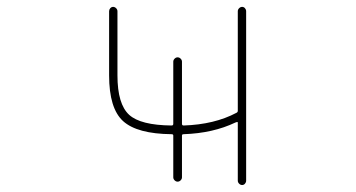

<svg xmlns="http://www.w3.org/2000/svg" viewBox="-20 -564 1040 561"><path d="M674.8 -36.1V-205.1Q674.8 -209 670.9 -207L668 -206.1Q602.5 -174.8 516.6 -171.9Q511.7 -171.9 511.7 -168V-45.9Q511.7 -41 507.8 -37.1Q503.9 -33.2 499 -33.2Q494.1 -33.2 490.2 -37.1Q486.3 -41 486.3 -45.9V-168Q486.3 -171.9 481.4 -171.9Q380.9 -172.9 339.8 -210Q298.8 -247.1 298.8 -343.8V-531.2Q298.8 -536.1 302.2 -540Q305.7 -543.9 310.5 -543.9Q315.4 -543.9 319.3 -540Q323.2 -536.1 323.2 -531.2V-343.8Q323.2 -259.8 357.4 -228.5Q390.6 -198.2 481.4 -197.3Q486.3 -197.3 486.3 -202.1V-383.8Q486.3 -388.7 490.2 -392.6Q494.1 -396.5 499 -396.5Q503.9 -396.5 507.8 -392.6Q511.7 -388.7 511.7 -383.8V-202.1Q511.7 -197.3 516.6 -197.3Q606.4 -200.2 670.9 -234.4Q674.8 -236.3 674.8 -240.2V-531.2Q674.8 -536.1 678.7 -540Q682.6 -543.9 687.5 -543.9Q692.4 -543.9 695.8 -540Q699.2 -536.1 699.2 -531.2V-36.1Q699.2 -31.2 695.8 -27.3Q692.4 -23.4 687.5 -23.4Q682.6 -23.4 678.7 -27.3Q674.8 -31.2 674.8 -36.1Z"/></svg>

Font: Rounded-X Mgen+ 2m thin
Style: Regular
Weight: 100
Designer: [Source Han Sans]
Ryoko NISHIZUKA  (kana & ideographs); Paul D. Hunt (Latin, Greek & Cyrillic); Wenlong ZHANG  (bopomofo
Version: Version 1.059.20150602